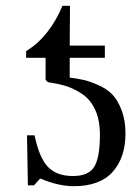

<svg xmlns="http://www.w3.org/2000/svg" viewBox="-20 -630 452 661"><path d="M220 -431V-363Q249 -359 269 -354.5Q289 -350 318.5 -337Q348 -324 366.5 -305Q385 -286 398.5 -251Q412 -216 412 -170Q412 -88 368 -38.5Q324 11 234 11Q181 11 120 -15H118L97 8H76L73 -164H99Q115 -87 145 -55.5Q175 -24 231 -24Q285 -24 304.5 -56Q324 -88 324 -166Q324 -217 307.5 -252.5Q291 -288 262 -307Q233 -326 206.5 -334Q180 -342 145 -347L137 -355V-431H70V-454Q150 -503 195 -610H221L220 -473H341V-431Z"/></svg>

Font: myMathFont
Style: Regular
Weight: 400
Designer: Ross Mills, John Hudson & Paul Hanslow, Tiro Typeworks Ltd; with prior portions MicroPress Inc., and Coen Hoffman. Math 
Foundry: Tiro Typeworks Ltd
Version: Version 2.13 b171